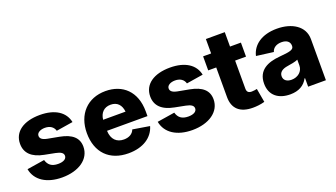

<svg xmlns="http://www.w3.org/2000/svg" viewBox="-61 -1146 2844 1627"><g transform="rotate(-20 1361.0 -333.0)"><path d="M286.1 10.3C435.1 10.3 542 -62 542 -174.3C542 -253.4 489.7 -301.3 381.3 -321.8L276.9 -341.3C230 -350.6 215.3 -367.7 215.3 -389.6C215.3 -417.5 247.6 -435.5 288.6 -435.5C334.5 -435.5 365.7 -414.1 376 -377.4L526.4 -401.4C507.3 -495.1 422.4 -552.7 285.6 -552.7C139.2 -552.7 45.4 -488.3 45.4 -379.4C45.4 -295.9 99.1 -242.7 207 -222.2L302.2 -203.6C347.7 -194.3 369.1 -180.2 369.1 -154.8C369.1 -127 340.3 -109.4 292.5 -109.4C234.4 -109.4 203.6 -133.8 189.9 -181.2L31.7 -156.2C50.8 -51.8 146.5 10.3 286.1 10.3Z M883.8 10.3C1016.1 10.3 1105.5 -49.8 1132.8 -144.5L981 -169.4C967.3 -132.8 932.6 -113.3 886.7 -113.3C822.3 -113.3 778.8 -152.3 775.9 -231.4H1140.6V-274.4C1140.6 -454.6 1030.8 -552.7 877.4 -552.7C713.4 -552.7 608.4 -439.5 608.4 -271C608.4 -96.2 712.4 10.3 883.8 10.3ZM776.9 -330.6C783.2 -390.6 818.8 -429.2 878.9 -429.2C938.5 -429.2 972.2 -392.6 979 -330.6Z M1460 10.3C1608.9 10.3 1715.8 -62 1715.8 -174.3C1715.8 -253.4 1663.6 -301.3 1555.2 -321.8L1450.7 -341.3C1403.8 -350.6 1389.2 -367.7 1389.2 -389.6C1389.2 -417.5 1421.4 -435.5 1462.4 -435.5C1508.3 -435.5 1539.6 -414.1 1549.8 -377.4L1700.2 -401.4C1681.2 -495.1 1596.2 -552.7 1459.5 -552.7C1313 -552.7 1219.2 -488.3 1219.2 -379.4C1219.2 -295.9 1272.9 -242.7 1380.9 -222.2L1476.1 -203.6C1521.5 -194.3 1543 -180.2 1543 -154.8C1543 -127 1514.2 -109.4 1466.3 -109.4C1408.2 -109.4 1377.4 -133.8 1363.8 -181.2L1205.6 -156.2C1224.6 -51.8 1320.3 10.3 1460 10.3Z M2097.7 -545.9H1999.5V-675.8H1829.1V-545.9H1756.8V-419.4H1829.1V-151.9C1829.1 -47.9 1890.1 7.8 2005.9 7.8C2038.1 7.8 2074.2 4.4 2112.3 -6.3L2090.3 -130.4C2081.1 -127.9 2054.7 -124.5 2043 -124.5C2012.2 -124.5 1999.5 -138.2 1999.5 -167V-419.4H2097.7Z M2342.8 9.8C2418.5 9.8 2471.2 -20.5 2501 -76.7H2505.4V0H2665.5V-370.6C2665.5 -487.8 2558.6 -552.7 2422.9 -552.7C2286.1 -552.7 2200.2 -488.8 2178.7 -395.5L2333 -375.5C2342.3 -409.7 2374 -431.6 2421.4 -431.6C2467.8 -431.6 2495.6 -410.2 2495.6 -372.6V-370.6C2495.6 -336.9 2458.5 -330.1 2366.2 -322.3C2255.9 -313 2163.1 -272.5 2163.1 -151.4C2163.1 -43.5 2237.8 9.8 2342.8 9.8ZM2394.5 -103C2353.5 -103 2324.2 -122.6 2324.2 -159.2C2324.2 -195.3 2352.5 -216.8 2402.8 -224.1C2434.6 -229 2477.5 -236.3 2497.1 -246.6V-194.3C2497.1 -140.6 2451.7 -103 2394.5 -103Z"/></g></svg>

Font: Inter ExtraBold
Style: Regular
Weight: 800
Designer: Rasmus Andersson
Foundry: rsms
Version: Version 4.001;git-9221beed3